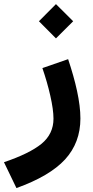

<svg xmlns="http://www.w3.org/2000/svg" viewBox="-129 -659 458 947"><path d="M80.1 -323.2C95.7 -277.8 108.9 -232.4 119.1 -187C129.4 -141.6 134.8 -103.5 134.8 -73.7C134.8 -23.4 115.2 17.6 75.7 50.3C36.1 82.5 -25.9 112.8 -109.4 141.1L-47.9 268.6C61 229.5 141.1 182.6 191.9 127.4C242.2 72.3 267.6 4.9 267.6 -74.7C267.6 -156.2 243.7 -257.3 207 -367.2ZM147 -469.7 231.9 -554.2 147 -638.7 63 -554.2Z"/></svg>

Font: Estedad Bold
Style: Regular
Weight: 700
Designer: Amin Abedi
Version: Version 7.3